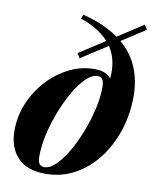

<svg xmlns="http://www.w3.org/2000/svg" viewBox="-85 -814 711 892"><g transform="rotate(10 270.0 -368.5)"><path d="M254 -543 240.5 -565 362.5 -644Q340.5 -668.5 307.5 -689.2Q274.5 -710 229 -726L236.5 -745.5Q288.5 -732.5 330.5 -713.8Q372.5 -695 405.5 -671.5L526 -750L539.5 -728L427 -655Q482 -608 507 -546.5Q532 -485 532 -414Q532 -326.5 506.5 -249.5Q481 -172.5 435 -113.2Q389 -54 326.5 -20.5Q264 13 190 13Q103.5 13 59 -33.8Q14.5 -80.5 14.5 -161Q14.5 -228 40.2 -289.8Q66 -351.5 110.8 -400.2Q155.5 -449 212.5 -477.5Q269.5 -506 332 -506Q361.5 -506 380.8 -497.5Q400 -489 410.5 -474.5Q414.5 -517 407 -554.2Q399.5 -591.5 378.5 -623.5ZM179.5 -16.5Q205.5 -16.5 233.5 -43.5Q261.5 -70.5 287.8 -115.5Q314 -160.5 335.2 -215Q356.5 -269.5 369.2 -325.2Q382 -381 382 -428.5Q382 -454.5 374.5 -465.5Q367 -476.5 351.5 -476.5Q325.5 -476.5 297.5 -449.5Q269.5 -422.5 243.2 -377.5Q217 -332.5 195.8 -278Q174.5 -223.5 161.8 -167.8Q149 -112 149 -64Q149 -38 156.5 -27.2Q164 -16.5 179.5 -16.5Z"/></g></svg>

Font: Newsreader 72pt
Style: Bold Italic
Weight: 700
Italic angle: -17°
Designer: Hugues Gentile
Foundry: Production Type
Version: Version 1.003; ttfautohint (v1.8.3)